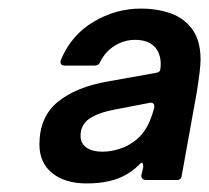

<svg xmlns="http://www.w3.org/2000/svg" viewBox="-20 -794 488 448"><path d="M72 -457Q72 -521 114.5 -556Q157 -591 232 -604L344 -624Q354 -626 354 -632Q355 -636 355 -644Q355 -667 344 -681Q329 -701 295 -701Q270 -701 248 -687.5Q226 -674 214 -650Q211 -641 201 -641H131Q125 -641 122.5 -644.5Q120 -648 122 -654Q146 -712 198 -743Q250 -774 309 -774Q344 -774 373.5 -764.5Q403 -755 421 -735Q448 -707 448 -655Q448 -634 439 -578L404 -384Q403 -374 393 -374H321Q315 -374 312 -377.5Q309 -381 310 -386L314 -403V-407Q314 -413 311.5 -414Q309 -415 305 -410Q290 -395 275 -387Q240 -366 182 -366Q132 -366 102 -390Q72 -414 72 -457ZM271 -451Q300 -465 315.5 -486.5Q331 -508 340 -543V-546Q340 -551 337 -553Q334 -555 329 -554L246 -538Q209 -531 188.5 -517Q168 -503 168 -477Q168 -459 182 -449.5Q196 -440 219 -440Q244 -440 271 -451Z"/></svg>

Font: Open Sauce Two
Style: Bold Italic
Weight: 700
Italic angle: -10°
Designer: Alfredo Marco Pradil
Foundry: Creative Sauce Fz LLC
Version: Version 1.477